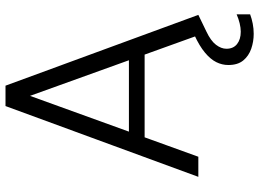

<svg xmlns="http://www.w3.org/2000/svg" viewBox="-142 -598 941 697"><g transform="rotate(-90 328.5 -249.5)"><path d="M35 0 292 -700H366L623 0H549L329 -611L108 0ZM149 -195 170 -252H485L506 -195ZM554 201Q526 201 500 192Q474 183 457.5 163Q441 143 441 109Q441 86 451.5 65Q462 44 486 24Q510 4 549 -14L605 -38L623 0L563 29Q529 45 514.5 64Q500 83 500 102Q500 127 517 140.5Q534 154 562 154Q576 154 592.5 150Q609 146 625 139V188Q609 194 591 197.5Q573 201 554 201Z"/></g></svg>

Font: DM Sans 10pt Light
Style: Regular
Weight: 300
Version: Version 4.004;gftools[0.9.30]